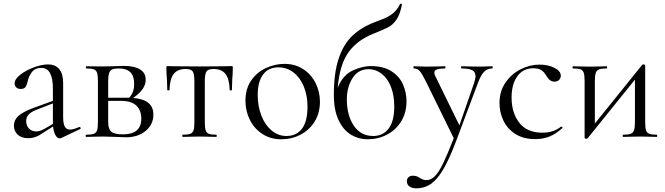

<svg xmlns="http://www.w3.org/2000/svg" viewBox="-20 -748 3635 1049"><path d="M415 -54Q419 -54 420.5 -49.5Q422 -45 418 -43L315 6Q309 8 306 8Q293 8 283 -9.5Q273 -27 270 -57L218 -24Q194 -7 174.5 0Q155 7 134 7Q97 7 76.5 -12.5Q56 -32 56 -62Q56 -92 80 -114Q104 -136 159 -157L269 -197V-264Q269 -377 206 -377Q172 -377 154.5 -354.5Q137 -332 131 -303Q127 -284 119.5 -273Q112 -262 93 -262Q77 -262 68.5 -271Q60 -280 60 -292Q60 -316 91 -340Q122 -364 165 -380Q208 -396 242 -396Q283 -396 304 -370Q325 -344 325 -295V-108Q325 -73 334 -56.5Q343 -40 363 -40Q380 -40 413 -54ZM269 -71V-76V-183L176 -147Q149 -136 136 -121.5Q123 -107 123 -87Q123 -62 138 -46Q153 -30 179 -30Q199 -30 226 -46Z M818 -122Q818 -68 776 -33Q734 2 669 2Q655 2 613 0Q565 -2 544 -2L491 -1Q477 0 451 0Q448 0 448 -6Q448 -12 451 -12Q479 -12 492.5 -17Q506 -22 510.5 -36.5Q515 -51 515 -81V-305Q515 -335 510.5 -349.5Q506 -364 493 -369Q480 -374 452 -374Q449 -374 449 -380Q449 -386 452 -386L544 -385L596 -386Q636 -388 655 -388Q714 -388 745 -369Q776 -350 776 -312Q776 -286 759.5 -262Q743 -238 708 -213Q764 -208 791 -185.5Q818 -163 818 -122ZM571 -303V-214H675H686Q713 -243 713 -289Q713 -333 692 -353.5Q671 -374 629 -374Q605 -374 593 -368.5Q581 -363 576 -348.5Q571 -334 571 -303ZM752 -100Q752 -145 725 -171Q698 -197 640 -197H571V-81Q571 -44 587.5 -29Q604 -14 652 -14Q752 -14 752 -100Z M978 -12Q1006 -12 1019.5 -17Q1033 -22 1037.5 -36.5Q1042 -51 1042 -81V-303Q1042 -344 1033 -357.5Q1024 -371 994 -371Q950 -371 929 -344Q908 -317 906 -256Q905 -254 899.5 -254Q894 -254 894 -256L892 -316Q891 -327 890 -342.5Q889 -358 889 -378Q889 -384 890 -385.5Q891 -387 897 -387Q918 -387 934 -386L1068 -385L1205 -386Q1222 -387 1244 -387Q1250 -387 1251 -385.5Q1252 -384 1252 -378Q1252 -358 1251 -342.5Q1250 -327 1249 -316L1247 -256Q1247 -254 1241.5 -254Q1236 -254 1235 -256Q1233 -317 1212 -344Q1191 -371 1147 -371Q1117 -371 1108 -357.5Q1099 -344 1099 -303V-81Q1099 -51 1103.5 -36.5Q1108 -22 1121 -17Q1134 -12 1162 -12Q1164 -12 1164 -6Q1164 0 1162 0Q1136 0 1122 -1L1072 -2L1019 -1Q1004 0 978 0Q976 0 976 -6Q976 -12 978 -12Z M1321 -198Q1321 -263 1352.5 -308.5Q1384 -354 1433.5 -376.5Q1483 -399 1534 -399Q1593 -399 1637 -370Q1681 -341 1704.5 -293.5Q1728 -246 1728 -193Q1728 -131 1699.5 -84.5Q1671 -38 1622.5 -12.5Q1574 13 1517 13Q1459 13 1414.5 -15.5Q1370 -44 1345.5 -92.5Q1321 -141 1321 -198ZM1660 -165Q1660 -227 1639.5 -276Q1619 -325 1583 -352.5Q1547 -380 1501 -380Q1447 -380 1417.5 -341Q1388 -302 1388 -229Q1388 -168 1408 -116.5Q1428 -65 1464 -35Q1500 -5 1545 -5Q1599 -5 1629.5 -44.5Q1660 -84 1660 -165Z M2201 -195Q2201 -132 2172 -85Q2143 -38 2094.5 -12.5Q2046 13 1988 13Q1939 13 1897 -12.5Q1855 -38 1829.5 -92.5Q1804 -147 1804 -229Q1804 -350 1830.5 -428.5Q1857 -507 1905 -552.5Q1953 -598 2025 -626Q2034 -630 2069 -643Q2104 -656 2128 -676Q2152 -696 2165 -725Q2166 -729 2171.5 -727.5Q2177 -726 2176 -723Q2166 -670 2146.5 -641.5Q2127 -613 2102.5 -600Q2078 -587 2023 -565Q1933 -530 1884.5 -463Q1836 -396 1825 -269Q1854 -339 1907.5 -363Q1961 -387 2005 -387Q2075 -387 2119 -358.5Q2163 -330 2182 -286Q2201 -242 2201 -195ZM2134 -167Q2134 -226 2116.5 -272Q2099 -318 2066.5 -344Q2034 -370 1993 -370Q1937 -370 1906 -321Q1875 -272 1875 -205Q1875 -118 1913 -61.5Q1951 -5 2019 -5Q2072 -5 2103 -45Q2134 -85 2134 -167Z M2670 -374Q2643 -374 2625.5 -356.5Q2608 -339 2592 -297L2470 28Q2433 125 2400.5 179.5Q2368 234 2333.5 257.5Q2299 281 2254 281Q2232 281 2217.5 271Q2203 261 2203 242Q2203 228 2212 220Q2221 212 2234 212Q2247 212 2256 215Q2265 218 2275 225Q2277 226 2286.5 231Q2296 236 2310 236Q2334 236 2355.5 215Q2377 194 2401 144.5Q2425 95 2459 7L2307 -303Q2285 -347 2272.5 -360.5Q2260 -374 2241 -374Q2239 -374 2239 -380Q2239 -386 2241 -386L2275 -385Q2287 -384 2308 -384L2372 -385Q2386 -386 2411 -386Q2414 -386 2414 -380Q2414 -374 2411 -374Q2383 -374 2368 -369Q2353 -364 2353 -351Q2353 -343 2357 -335L2490 -63L2570 -294Q2578 -318 2578 -332Q2578 -355 2560 -364.5Q2542 -374 2501 -374Q2499 -374 2499 -380Q2499 -386 2501 -386Q2528 -386 2542 -385L2602 -384L2638 -385Q2648 -386 2670 -386Q2672 -386 2672 -380Q2672 -374 2670 -374Z M2709 -185Q2709 -249 2741.5 -296.5Q2774 -344 2824.5 -369.5Q2875 -395 2928 -395Q2974 -395 3009 -377.5Q3044 -360 3044 -334Q3044 -321 3034.5 -311.5Q3025 -302 3009 -302Q2983 -302 2965 -334Q2953 -355 2937.5 -365Q2922 -375 2894 -375Q2838 -375 2806.5 -331.5Q2775 -288 2775 -215Q2775 -132 2817 -77.5Q2859 -23 2944 -23Q3004 -23 3045 -56H3047Q3050 -56 3052.5 -53Q3055 -50 3052 -48Q3017 -16 2982 -2Q2947 12 2904 12Q2839 12 2795 -16.5Q2751 -45 2730 -90Q2709 -135 2709 -185Z M3568 0Q3543 0 3529 -1L3478 -2L3424 -1Q3410 0 3385 0Q3382 0 3382 -6Q3382 -12 3385 -12Q3413 -12 3426 -17Q3439 -22 3444 -36.5Q3449 -51 3449 -81V-313L3191 7Q3188 10 3184 10Q3174 10 3174 4V-305Q3174 -335 3169.5 -349.5Q3165 -364 3152 -369Q3139 -374 3111 -374Q3108 -374 3108 -380Q3108 -386 3111 -386Q3135 -386 3148 -385L3201 -384L3259 -385Q3272 -386 3294 -386Q3297 -386 3297 -380Q3297 -374 3294 -374Q3266 -374 3253 -369Q3240 -364 3235 -349.5Q3230 -335 3230 -305V-73L3488 -393Q3491 -396 3495 -396Q3505 -396 3505 -390V-81Q3505 -51 3509.5 -36.5Q3514 -22 3527 -17Q3540 -12 3568 -12Q3571 -12 3571 -6Q3571 0 3568 0Z"/></svg>

Font: Cormorant Garamond
Style: Regular
Weight: 400
Designer: Christian Thalmann (Catharsis Fonts)
Version: Version 3.000